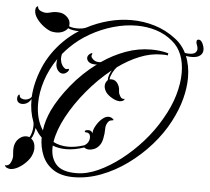

<svg xmlns="http://www.w3.org/2000/svg" viewBox="-67 -797 1036 945"><g transform="rotate(5 451.0 -325.0)"><path d="M330 87Q269 87 230.5 62Q192 37 174.5 -4.5Q157 -46 157 -94Q147 -103 139 -114Q131 -125 123 -138Q122 -123 117.5 -108.5Q113 -94 106 -84Q126 -69 126 -37Q126 -20 117 0Q110 16 93 33.5Q76 51 55.5 62.5Q35 74 17 74Q14 74 11 73.5Q8 73 5 72Q-5 69 -8 64.5Q-11 60 -11 58Q8 60 16.5 42.5Q25 25 25 10Q25 3 24 -4.5Q23 -12 23 -21Q23 -28 24 -36Q25 -44 29 -54Q35 -70 50 -81.5Q65 -93 82 -93Q90 -93 97 -90Q103 -98 107.5 -114.5Q112 -131 112 -148Q112 -153 111.5 -157.5Q111 -162 110 -166Q90 -218 91 -278Q75 -250 46 -250Q36 -250 28 -256Q20 -263 20 -275Q20 -286 25.5 -292.5Q31 -299 32 -288Q33 -280 42.5 -276Q52 -272 63 -273Q69 -274 77.5 -277.5Q86 -281 91 -289Q95 -360 126.5 -435Q158 -510 220 -572Q254 -606 294 -631Q279 -631 264.5 -633.5Q250 -636 240 -641Q233 -630 218 -622.5Q203 -615 183 -615Q172 -615 158 -618Q140 -624 119.5 -639.5Q99 -655 85 -675Q71 -695 71 -713Q71 -727 76 -731.5Q81 -736 83 -737Q83 -721 97.5 -714Q112 -707 126 -707Q132 -707 140 -709Q148 -711 157 -713Q166 -715 178 -715Q183 -715 188 -714.5Q193 -714 199 -713Q217 -709 231 -694.5Q245 -680 245 -662Q245 -655 244 -651Q260 -644 285 -644Q296 -644 306.5 -645.5Q317 -647 327 -651Q378 -678 434.5 -693Q491 -708 548 -708Q607 -708 663 -691Q719 -674 766 -638Q807 -608 828 -559Q849 -510 849 -449Q849 -400 834.5 -344.5Q820 -289 789 -230Q756 -167 705.5 -110Q655 -53 593.5 -8.5Q532 36 464.5 61.5Q397 87 330 87ZM343 66Q393 66 448.5 41Q504 16 559 -26.5Q614 -69 662.5 -123.5Q711 -178 745 -238Q782 -301 799 -360Q816 -419 816 -469Q816 -573 754 -624Q717 -655 671.5 -669Q626 -683 576 -683Q519 -683 460 -666Q401 -649 347.5 -618.5Q294 -588 252 -546Q235 -529 221 -512Q218 -502 218 -492Q218 -485 219.5 -479Q221 -473 222 -468Q227 -455 236.5 -446Q246 -437 255 -441Q257 -442 259 -442Q262 -442 262 -438Q262 -433 256 -427Q245 -416 233 -416Q220 -416 210 -427.5Q200 -439 198 -456V-463Q198 -468 198.5 -474Q199 -480 200 -485Q162 -430 143.5 -371.5Q125 -313 125 -259Q125 -182 160 -129Q163 -155 171 -180.5Q179 -206 190 -230Q220 -292 273.5 -358Q327 -424 397 -476Q394 -475 391 -475Q388 -475 385 -475Q372 -475 361.5 -480.5Q351 -486 347 -497Q346 -499 346 -503Q346 -514 354.5 -521.5Q363 -529 367 -529Q372 -529 368 -521Q364 -514 370 -505.5Q376 -497 386 -492Q394 -488 405 -488Q407 -488 410 -488Q413 -488 415 -489Q470 -527 531.5 -549.5Q593 -572 657 -572Q678 -572 699.5 -569.5Q721 -567 742 -561L740 -550Q732 -552 724 -552Q716 -552 708 -552Q656 -552 601.5 -530Q547 -508 495 -470Q484 -458 475 -440Q466 -422 465 -408Q468 -409 474 -409Q495 -409 507 -389Q514 -377 515.5 -367.5Q517 -358 517 -350Q518 -340 526 -327.5Q534 -315 547 -319V-318Q547 -312 538 -308Q532 -305 524 -305Q507 -305 486 -317Q465 -329 455 -343Q444 -359 444 -375Q444 -384 448 -391.5Q452 -399 456 -403L457 -404Q456 -417 461 -430Q466 -443 472 -453Q408 -402 353 -336Q298 -270 262 -202.5Q226 -135 217 -77Q249 -60 291 -60Q309 -60 328.5 -63.5Q348 -67 370 -74Q383 -82 388.5 -92.5Q394 -103 394 -113Q394 -138 372 -138H371Q367 -138 366 -141Q365 -144 369 -147Q374 -150 382 -150Q388 -150 391 -149Q400 -146 405 -136V-142Q405 -156 419.5 -179.5Q434 -203 453 -216Q464 -224 477 -224Q490 -224 500 -214Q502 -212 502 -210Q502 -209 490 -207Q480 -206 472.5 -193Q465 -180 465 -166Q465 -141 460 -116Q455 -91 443 -78Q433 -66 420 -60.5Q407 -55 395 -55Q381 -55 370 -63Q323 -47 281 -47Q244 -47 215 -59Q211 -3 240.5 32Q270 67 343 66ZM858 -553Q843 -553 832.5 -555Q822 -557 814 -561Q806 -564 806 -568Q806 -574 814 -572Q820 -570 828 -569Q836 -568 843 -568Q866 -568 874.5 -576Q883 -584 883 -595Q883 -604 878 -616Q877 -618 876 -621.5Q875 -625 875 -629Q875 -641 885 -641Q896 -641 904 -626Q913 -608 913 -593Q913 -575 899 -564Q885 -553 858 -553Z"/></g></svg>

Font: Fleur De Leah
Style: Regular
Weight: 400
Designer: Robert E. Leuschke
Foundry: Robert E. Leuschke
Version: Version 1.010; ttfautohint (v1.8.3)